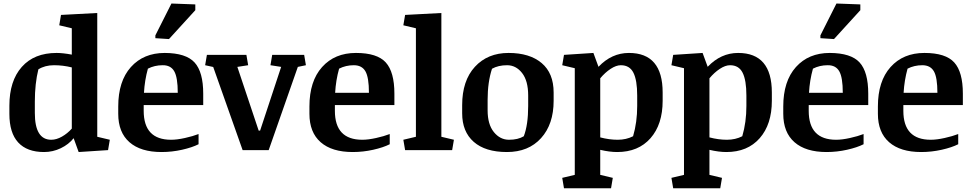

<svg xmlns="http://www.w3.org/2000/svg" viewBox="-20 -835 5398 1068"><path d="M379.4 -460Q330.6 -472.2 280.3 -472.2Q230 -472.2 193.4 -449.2Q173.8 -370.1 173.8 -270V-206.5Q173.8 -57.6 265.1 -57.6Q293.9 -57.6 324.5 -75Q355 -92.3 379.4 -119.6ZM294.9 -540.5Q329.6 -540.5 379.4 -531.2V-677.7L309.6 -694.3L319.3 -752L521 -762.7V-74.2L590.8 -57.6L581.1 0L417.5 10.7L389.6 -66.4Q362.3 -31.7 318.1 -10.5Q273.9 10.7 225.1 10.7Q130.4 10.7 81.3 -42.5Q32.2 -95.7 32.2 -201.7V-247.1Q32.2 -384.8 101.1 -462.6Q169.9 -540.5 294.9 -540.5Z M968.8 -318.8Q968.8 -404.3 949.2 -438.5Q929.7 -472.7 884.8 -472.2Q839.8 -472.2 802.7 -453.1Q784.7 -388.2 780.8 -318.8ZM779.3 -218.3Q779.3 -57.6 931.6 -57.6Q964.8 -57.6 1008.8 -67.4Q1052.7 -77.1 1084.5 -89.4V-32.7Q1048.8 -14.6 992.7 -2Q936.5 10.7 878.4 10.7Q762.7 10.7 700.2 -43.9Q637.7 -98.6 637.7 -202.1V-242.7Q637.7 -383.3 708 -461.9Q778.3 -540.5 896.5 -540.5Q1014.6 -540 1062.5 -487.3Q1110.4 -434.6 1110.4 -314V-250.5H779.3ZM844.2 -638.2 933.6 -815.4 1066.4 -810.5V-778.3L919.9 -617.7L844.2 -622.6Z M1681.6 -472.2 1636.7 -462.9 1474.6 0H1329.6L1166 -462.4L1121.1 -472.2L1130.9 -529.8H1350.6L1360.4 -472.2L1300.3 -462.9L1418.9 -108.4H1426.8L1543.9 -462.9L1484.4 -472.2L1494.1 -529.8H1671.9Z M2032.2 -318.8Q2032.2 -404.3 2012.7 -438.2Q1993.2 -472.2 1948.2 -472.2Q1903.3 -472.2 1866.2 -453.1Q1848.1 -388.2 1844.2 -318.8ZM1842.8 -218.3Q1842.8 -57.6 1995.1 -57.6Q2028.3 -57.6 2072.3 -67.4Q2116.2 -77.1 2147.9 -89.4V-32.7Q2112.3 -14.6 2056.2 -2Q2000 10.7 1941.9 10.7Q1826.2 10.7 1763.7 -43.9Q1701.2 -98.6 1701.2 -202.1V-242.7Q1701.2 -383.3 1771.5 -461.9Q1841.8 -540.5 1960 -540.5Q2078.1 -540.5 2126 -487.5Q2173.8 -434.6 2173.8 -314V-250.5H1842.8Z M2293.5 -677.7 2223.6 -694.3 2233.4 -752 2435.1 -762.7V-74.2L2504.9 -57.6L2495.1 0H2233.4L2223.6 -57.6L2293.5 -74.2Z M2918 -303.7Q2918 -385.7 2884 -429Q2850.1 -472.2 2800.8 -472.2Q2751.5 -472.2 2716.8 -452.6Q2692.4 -378.4 2692.4 -279.3V-221.2Q2692.4 -143.1 2727.1 -100.3Q2761.7 -57.6 2811.5 -57.6Q2861.3 -57.6 2893.6 -77.1Q2918 -140.6 2918 -245.6ZM2550.8 -204.6V-250Q2550.8 -386.2 2621.6 -463.4Q2692.4 -540.5 2809.1 -540.5Q2925.8 -540.5 2992.7 -484.4Q3059.6 -428.2 3059.6 -320.3V-274.4Q3059.6 -144 2989.7 -66.7Q2919.9 10.7 2799.8 10.7Q2679.7 10.7 2615.2 -45.9Q2550.8 -102.5 2550.8 -204.6Z M3478.5 -540.5Q3666 -540.5 3666 -320.3V-274.4Q3666 -143.1 3598.4 -66.2Q3530.8 10.7 3413.1 10.7Q3371.1 10.7 3318.8 -1.5V137.7L3388.7 154.3L3378.9 212.4H3117.2L3107.4 154.3L3177.2 137.7V-455.6L3107.4 -472.2L3117.2 -529.8L3280.8 -540.5L3309.1 -463.4Q3382.3 -540.5 3478.5 -540.5ZM3524.4 -245.6V-303.7Q3524.4 -388.7 3503.4 -430.4Q3482.4 -472.2 3433.6 -472.2Q3407.2 -472.2 3376.5 -451.9Q3345.7 -431.6 3318.8 -399.4V-70.8Q3368.7 -57.6 3416 -57.6Q3463.4 -57.6 3501.5 -77.1Q3524.4 -154.8 3524.4 -245.6Z M4085.9 -540.5Q4273.4 -540.5 4273.4 -320.3V-274.4Q4273.4 -143.1 4205.8 -66.2Q4138.2 10.7 4020.5 10.7Q3978.5 10.7 3926.3 -1.5V137.7L3996.1 154.3L3986.3 212.4H3724.6L3714.8 154.3L3784.7 137.7V-455.6L3714.8 -472.2L3724.6 -529.8L3888.2 -540.5L3916.5 -463.4Q3989.7 -540.5 4085.9 -540.5ZM4131.8 -245.6V-303.7Q4131.8 -388.7 4110.8 -430.4Q4089.8 -472.2 4041 -472.2Q4014.6 -472.2 3983.9 -451.9Q3953.1 -431.6 3926.3 -399.4V-70.8Q3976.1 -57.6 4023.4 -57.6Q4070.8 -57.6 4108.9 -77.1Q4131.8 -154.8 4131.8 -245.6Z M4668 -318.8Q4668 -404.3 4648.4 -438.5Q4628.9 -472.7 4584 -472.2Q4539.1 -472.2 4502 -453.1Q4483.9 -388.2 4480 -318.8ZM4478.5 -218.3Q4478.5 -57.6 4630.9 -57.6Q4664.1 -57.6 4708 -67.4Q4752 -77.1 4783.7 -89.4V-32.7Q4748 -14.6 4691.9 -2Q4635.7 10.7 4577.6 10.7Q4461.9 10.7 4399.4 -43.9Q4336.9 -98.6 4336.9 -202.1V-242.7Q4336.9 -383.3 4407.2 -461.9Q4477.5 -540.5 4595.7 -540.5Q4713.9 -540 4761.7 -487.3Q4809.6 -434.6 4809.6 -314V-250.5H4478.5ZM4543.5 -638.2 4632.8 -815.4 4765.6 -810.5V-778.3L4619.1 -617.7L4543.5 -622.6Z M5194.3 -318.8Q5194.3 -404.3 5174.8 -438.2Q5155.3 -472.2 5110.4 -472.2Q5065.4 -472.2 5028.3 -453.1Q5010.3 -388.2 5006.3 -318.8ZM5004.9 -218.3Q5004.9 -57.6 5157.2 -57.6Q5190.4 -57.6 5234.4 -67.4Q5278.3 -77.1 5310.1 -89.4V-32.7Q5274.4 -14.6 5218.3 -2Q5162.1 10.7 5104 10.7Q4988.3 10.7 4925.8 -43.9Q4863.3 -98.6 4863.3 -202.1V-242.7Q4863.3 -383.3 4933.6 -461.9Q5003.9 -540.5 5122.1 -540.5Q5240.2 -540.5 5288.1 -487.5Q5335.9 -434.6 5335.9 -314V-250.5H5004.9Z"/></svg>

Font: NoticiaText-Bold
Style: Bold
Weight: 700
Designer: JM Sole
Foundry: JM Sole
Version: Version 1.003